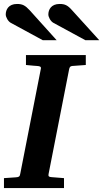

<svg xmlns="http://www.w3.org/2000/svg" viewBox="-35 -949 521 969"><path d="M398 -621V-671H96V-621C123 -618 153 -616 153 -616C166 -615 174 -613 171 -601L67 -71C65 -57 59 -55 44 -54C44 -54 14 -52 -15 -50V0H288V-50C256 -53 225 -55 225 -55C212 -56 208 -59 210 -70L314 -600C316 -609 319 -615 329 -616ZM466 -746 329 -897C307 -922 293 -929 266 -929C223 -929 209 -900 209 -876C209 -863 220 -842 234 -834L396 -746ZM251 -746 115 -897C92 -922 78 -929 51 -929C8 -929 -6 -900 -6 -876C-6 -863 5 -842 19 -834L181 -746Z"/></svg>

Font: Veleka
Style: Bold Italic
Weight: 700
Italic angle: -12°
Designer: Stefan Peev, Context Ltd, 2016; SIL International, 1997-2014.
Foundry: Stefan Peev, Context Ltd, 2016
Version: Version 5.000